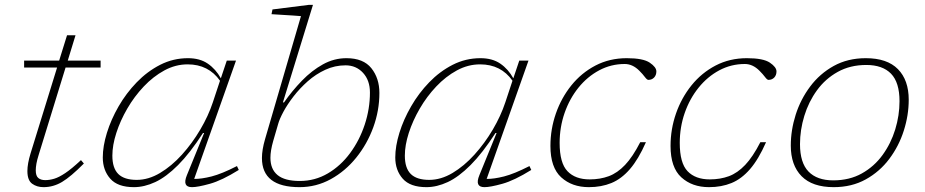

<svg xmlns="http://www.w3.org/2000/svg" viewBox="-20 -762 3815 792"><path d="M139.5 -123Q133 -102.5 130.2 -86.8Q127.5 -71 127.5 -59.5Q127.5 -36.5 138 -27.8Q148.5 -19 166.5 -19Q184.5 -19 203.8 -24.8Q223 -30.5 249.2 -48Q275.5 -65.5 314 -101.5L326 -87.5Q272 -33 236 -11.5Q200 10 159.5 10Q132 10 112.5 -4.2Q93 -18.5 93 -56.5Q93 -86.5 106 -129L215.5 -483.5H79.5V-512H224L256.5 -616.5H291.5L259.5 -512H395V-483.5H250.5Z M751 -39.5 822 -213.5H817.5Q763.5 -130 714.5 -81Q665.5 -32 620.5 -11Q575.5 10 532.5 10Q465.5 10 434.8 -25Q404 -60 404 -112.5Q404 -159 421 -214Q438 -269 469.2 -323.2Q500.5 -377.5 544 -422.5Q587.5 -467.5 641 -494.8Q694.5 -522 755.5 -522Q804.5 -522 837.2 -499.5Q870 -477 891 -439L915.5 -512H953.5L781 -24Q810.5 -23.5 852.8 -34.2Q895 -45 957.5 -77L965 -61Q895 -17.5 845.5 -3.8Q796 10 772 10Q730.5 10 751 -39.5ZM443.5 -120Q443.5 -68.5 468 -44.2Q492.5 -20 544 -20Q592.5 -20 640.2 -48.5Q688 -77 730.5 -124Q773 -171 806.2 -227.5Q839.5 -284 858 -340L887.5 -429Q840 -496.5 754 -496.5Q704 -496.5 658 -471.5Q612 -446.5 573 -405.2Q534 -364 505 -314Q476 -264 459.8 -213.5Q443.5 -163 443.5 -120Z M1221.5 -695.5Q1212 -696.5 1188.5 -698Q1165 -699.5 1139.8 -701Q1114.5 -702.5 1100 -703.5L1104 -723L1254.5 -742H1271L1147 -339.5H1151.5Q1185.5 -388 1225.8 -429.5Q1266 -471 1312 -496.5Q1358 -522 1409 -522Q1479 -522 1512 -480.5Q1545 -439 1545 -378.5Q1545 -306 1519.8 -236.8Q1494.5 -167.5 1449.5 -111.8Q1404.5 -56 1344.5 -23Q1284.5 10 1215.5 10Q1060.5 10 1060.5 -110Q1060.5 -144 1073.5 -188.5ZM1107 -180.5Q1095.5 -140.5 1095.5 -111Q1095.5 -64 1125 -39.8Q1154.5 -15.5 1216.5 -15.5Q1279.5 -15.5 1332.5 -46.8Q1385.5 -78 1424.2 -130.5Q1463 -183 1484.5 -248Q1506 -313 1506 -380.5Q1506 -430.5 1477.5 -461.5Q1449 -492.5 1405.5 -492.5Q1361.5 -492.5 1322 -474.2Q1282.5 -456 1249.5 -426.8Q1216.5 -397.5 1191 -364.5Q1165.5 -331.5 1149.2 -301.2Q1133 -271 1127.5 -251Z M1957.5 -39.5 2028.5 -213.5H2024Q1970 -130 1921 -81Q1872 -32 1827 -11Q1782 10 1739 10Q1672 10 1641.2 -25Q1610.5 -60 1610.5 -112.5Q1610.5 -159 1627.5 -214Q1644.5 -269 1675.8 -323.2Q1707 -377.5 1750.5 -422.5Q1794 -467.5 1847.5 -494.8Q1901 -522 1962 -522Q2011 -522 2043.8 -499.5Q2076.5 -477 2097.5 -439L2122 -512H2160L1987.5 -24Q2017 -23.5 2059.2 -34.2Q2101.5 -45 2164 -77L2171.5 -61Q2101.5 -17.5 2052 -3.8Q2002.5 10 1978.5 10Q1937 10 1957.5 -39.5ZM1650 -120Q1650 -68.5 1674.5 -44.2Q1699 -20 1750.5 -20Q1799 -20 1846.8 -48.5Q1894.5 -77 1937 -124Q1979.5 -171 2012.8 -227.5Q2046 -284 2064.5 -340L2094 -429Q2046.5 -496.5 1960.5 -496.5Q1910.5 -496.5 1864.5 -471.5Q1818.5 -446.5 1779.5 -405.2Q1740.5 -364 1711.5 -314Q1682.5 -264 1666.2 -213.5Q1650 -163 1650 -120Z M2557 -498Q2500.5 -498 2451.8 -472Q2403 -446 2366.2 -400.5Q2329.5 -355 2309 -296.2Q2288.5 -237.5 2288.5 -172.5Q2288.5 -89.5 2320.8 -55.8Q2353 -22 2412.5 -22Q2455.5 -22 2491.2 -35.2Q2527 -48.5 2558.5 -81.8Q2590 -115 2621 -175.5H2644.5Q2613.5 -105 2578.5 -64.5Q2543.5 -24 2502 -7Q2460.5 10 2409 10Q2339.5 10 2295 -30.5Q2250.5 -71 2250.5 -160Q2250.5 -229 2273 -293.8Q2295.5 -358.5 2337 -410Q2378.5 -461.5 2436.5 -491.8Q2494.5 -522 2565.5 -522Q2633 -522 2660.2 -503.5Q2687.5 -485 2687.5 -467.5Q2687.5 -452 2678.2 -442.2Q2669 -432.5 2654.5 -432.5Q2649 -432.5 2640.2 -444.2Q2631.5 -456 2617 -470.5Q2589.5 -498 2557 -498Z M3052.5 -498Q2996 -498 2947.2 -472Q2898.5 -446 2861.8 -400.5Q2825 -355 2804.5 -296.2Q2784 -237.5 2784 -172.5Q2784 -89.5 2816.2 -55.8Q2848.5 -22 2908 -22Q2951 -22 2986.8 -35.2Q3022.5 -48.5 3054 -81.8Q3085.5 -115 3116.5 -175.5H3140Q3109 -105 3074 -64.5Q3039 -24 2997.5 -7Q2956 10 2904.5 10Q2835 10 2790.5 -30.5Q2746 -71 2746 -160Q2746 -229 2768.5 -293.8Q2791 -358.5 2832.5 -410Q2874 -461.5 2932 -491.8Q2990 -522 3061 -522Q3128.5 -522 3155.8 -503.5Q3183 -485 3183 -467.5Q3183 -452 3173.8 -442.2Q3164.5 -432.5 3150 -432.5Q3144.5 -432.5 3135.8 -444.2Q3127 -456 3112.5 -470.5Q3085 -498 3052.5 -498Z M3551.5 -522Q3639.5 -522 3684 -476.8Q3728.5 -431.5 3728.5 -350.5Q3728.5 -287 3708.2 -223.2Q3688 -159.5 3648.5 -106.8Q3609 -54 3551.2 -22Q3493.5 10 3419 10Q3331 10 3286.5 -35.2Q3242 -80.5 3242 -161.5Q3242 -225 3262.2 -288.8Q3282.5 -352.5 3322 -405.2Q3361.5 -458 3419.2 -490Q3477 -522 3551.5 -522ZM3417 -18Q3484 -18 3535 -46.5Q3586 -75 3620.5 -122.5Q3655 -170 3672.8 -228Q3690.5 -286 3690.5 -344.5Q3690.5 -422 3655.5 -458Q3620.5 -494 3553.5 -494Q3487 -494 3435.8 -465.5Q3384.5 -437 3350 -389.5Q3315.5 -342 3297.8 -284Q3280 -226 3280 -167.5Q3280 -90.5 3315.2 -54.2Q3350.5 -18 3417 -18Z"/></svg>

Font: Newsreader 6pt ExtraLight
Style: Italic
Weight: 275
Italic angle: -17°
Designer: Hugues Gentile
Foundry: Production Type
Version: Version 1.003; ttfautohint (v1.8.3)